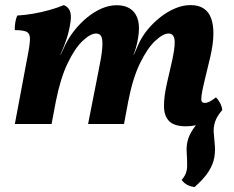

<svg xmlns="http://www.w3.org/2000/svg" viewBox="-20 -487 919 754"><path d="M710.5 9Q664.4 9 644.4 -11.2Q624.3 -31.3 624 -69.7Q623.6 -108.1 636.1 -162.4L650.1 -223.2Q667.7 -295.3 666 -325.3Q664.4 -355.4 641.8 -355.4Q620.4 -355.4 589.6 -326.6Q558.8 -297.9 530 -238.9Q501.2 -179.9 483.7 -89.3L467 0H325.9L366.6 -206.7Q379 -265.8 381.5 -297.8Q384 -329.9 378.3 -342.6Q372.6 -355.4 357.5 -355.4Q335.1 -355.4 304.5 -326.4Q273.9 -297.5 245.6 -238.5Q217.2 -179.5 199.2 -88.2L182.5 0H38.3L90.1 -275.9Q98.1 -317.1 97.6 -336.8Q97.1 -356.6 83.6 -362.6Q70.1 -368.7 38.1 -368.7Q37.6 -382.4 39.9 -398.1Q42.2 -413.8 47.8 -426Q76.8 -427.5 110.1 -433.2Q143.5 -438.9 175.2 -447.9Q206.9 -456.9 230.9 -467Q249 -458.9 254.7 -443.6Q260.5 -428.4 257.1 -402Q252.2 -368.4 242.7 -338.1Q233.1 -307.7 216.9 -271.2H217.9L236.6 -311Q250.2 -339.8 272.3 -367.6Q294.4 -395.4 321.5 -417.8Q348.6 -440.2 378.6 -453.4Q408.7 -466.5 438.3 -466.5Q468.2 -466.5 488.5 -454.5Q508.8 -442.5 518.5 -418.5Q528.2 -394.6 524.9 -358.8Q523.5 -340.7 518.8 -318.9Q514 -297 504.5 -271.2H505.5L521.5 -307.9Q535.2 -340.3 558 -368.6Q580.9 -396.9 609.4 -419.3Q638 -441.7 668.5 -454.4Q699.1 -467 728.1 -467Q791.2 -467 809.7 -413.5Q828.2 -360 805.8 -263.7L783.1 -169.2Q773.6 -130.3 771.4 -111.9Q769.2 -93.5 772.4 -88.2Q775.7 -83 783.6 -83Q793.5 -83 803.1 -87.9Q812.7 -92.8 828.1 -104.6Q837.1 -96.1 844.3 -82.3Q851.4 -68.5 852.9 -54.9Q820.9 -21.4 784.8 -6.2Q748.8 9 710.5 9ZM744.2 247.5Q711.2 244.1 693.3 219.5Q714.6 196.5 714.9 165.3Q715.1 134 713.1 110.7Q711.2 81.7 719.6 56.6Q728.1 31.4 749.9 4.3Q771.7 -22.7 811 -54.9H852.9Q831.8 -30.8 824.8 -9.3Q817.8 12.2 819.3 32.6Q820.8 53.1 822.8 74.5Q826.3 103.2 821.7 130.8Q817.1 158.4 799 186.8Q781 215.2 744.2 247.5Z"/></svg>

Font: Vollkorn
Style: Italic
Weight: 400
Italic angle: -11°
Designer: Friedrich Althausen
Foundry: Friedrich Althausen
Version: Version 5.001